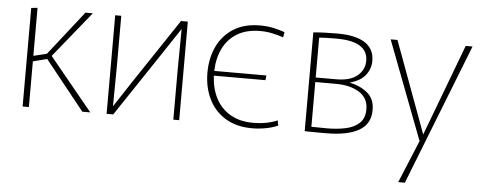

<svg xmlns="http://www.w3.org/2000/svg" viewBox="-50 -659 2524 1009"><g transform="rotate(5 1212.0 -154.5)"><path d="M78 -520 111 -523V-270L181 -287L364 -520H403L207 -278L435 0H393L185 -260L111 -241V0H78Z M521 0V-520H553V-255L551 -44H552Q597 -113 635 -170.5Q673 -228 709.5 -282.5Q746 -337 784.5 -394.5Q823 -452 868 -520H904V0H873V-271L875 -477H874Q834 -417 782 -338.5Q730 -260 671.5 -173Q613 -86 556 0Z M1289 9Q1206 9 1148 -26.5Q1090 -62 1060 -123.5Q1030 -185 1030 -262Q1030 -339 1059 -400Q1088 -461 1144.5 -497Q1201 -533 1285 -533Q1325 -533 1359.5 -525Q1394 -517 1415 -509L1410 -481Q1386 -490 1353.5 -497Q1321 -504 1289 -504Q1216 -504 1167 -474.5Q1118 -445 1092.5 -393Q1067 -341 1065 -274H1340L1337 -249H1065Q1068 -182 1094.5 -130.5Q1121 -79 1171 -49.5Q1221 -20 1293 -20Q1363 -20 1420 -44L1425 -17Q1396 -4 1360 2.5Q1324 9 1289 9Z M1679 1Q1645 1 1616 1Q1587 1 1566 0V-521Q1598 -524 1629 -525Q1660 -526 1694 -526Q1789 -526 1838.5 -494Q1888 -462 1888 -398Q1888 -357 1862 -323.5Q1836 -290 1779 -275Q1834 -264 1873 -232.5Q1912 -201 1912 -142Q1912 -68 1852 -33.5Q1792 1 1679 1ZM1707 -286Q1781 -286 1818.5 -317.5Q1856 -349 1856 -396Q1856 -499 1691 -499Q1667 -499 1642.5 -498.5Q1618 -498 1599 -496V-286ZM1683 -25Q1735 -25 1779.5 -34.5Q1824 -44 1851.5 -69.5Q1879 -95 1879 -143Q1879 -202 1831 -232Q1783 -262 1707 -262H1599V-26Q1616 -26 1639 -25.5Q1662 -25 1683 -25Z M1974 -520H2010L2188 -37L2370 -520H2406L2114 224H2079L2173 -3H2171Z"/></g></svg>

Font: Murecho ExtraLight
Style: Regular
Weight: 200
Designer: Neil Summerour
Foundry: Positype
Version: Version 1.010; ttfautohint (v1.8.3)